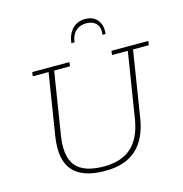

<svg xmlns="http://www.w3.org/2000/svg" viewBox="-114 -882 949 997"><g transform="rotate(-15 360.0 -383.5)"><path d="M331 11Q249 11 199 -15.5Q149 -42 131 -95Q113 -148 125 -228L178 -561H93L96 -583H296L293 -561H208L155 -228Q137 -116 179.5 -64.5Q222 -13 331 -13Q425 -13 478.5 -61.5Q532 -110 548 -210L604 -561H519L522 -583H720L717 -561H632L576 -208Q559 -99 498.5 -44Q438 11 331 11ZM331 -675Q336 -721 362.5 -749.5Q389 -778 432 -778Q462 -778 481.5 -765Q501 -752 510 -729Q519 -706 515 -675H499Q504 -715 485 -735Q466 -755 431 -755Q398 -755 375.5 -735Q353 -715 348 -675Z"/></g></svg>

Font: Rokkitt SemiBold Thin
Style: Italic
Weight: 250
Italic angle: -9°
Version: Version 3.103